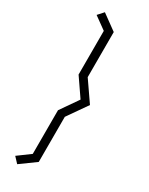

<svg xmlns="http://www.w3.org/2000/svg" viewBox="-219 -733 711 918"><g transform="rotate(30 136.5 -274.5)"><path d="M103 65V-176L171 -274L103 -373V-614L35 -663L63 -694L147 -633V-384L223 -274L147 -165V84L63 145L35 115Z"/></g></svg>

Font: Turret Road Light
Style: Regular
Weight: 300
Designer: Noponies
Foundry: Noponies
Version: Version 1.001; ttfautohint (v1.8)